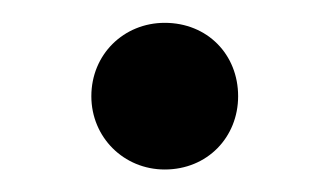

<svg xmlns="http://www.w3.org/2000/svg" viewBox="-20 -293 290 169"><path d="M125 -143.8C162.5 -143.8 189.6 -172.2 189.6 -208.3C189.6 -245.1 162.5 -272.9 125 -272.9C88.9 -272.9 60.4 -245.1 60.4 -208.3C60.4 -172.2 88.9 -143.8 125 -143.8Z"/></svg>

Font: Afacad Medium
Style: Regular
Weight: 500
Designer: Kristian Moeller
Foundry: Dicotype
Version: Version 1.000